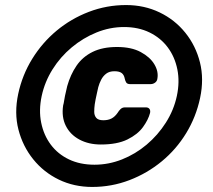

<svg xmlns="http://www.w3.org/2000/svg" viewBox="-20 -730 842 760"><path d="M345 10Q273 10 213 -19Q153 -48 111.5 -99.5Q70 -151 53 -217Q36 -283 52 -358Q68 -433 107.5 -497Q147 -561 204 -608.5Q261 -656 331.5 -683Q402 -710 479 -710Q551 -710 611.5 -681Q672 -652 713.5 -600.5Q755 -549 771.5 -483Q788 -417 772 -342Q756 -267 717 -203Q678 -139 620.5 -91.5Q563 -44 492.5 -17Q422 10 345 10ZM354 -78Q410 -78 463 -99Q516 -120 560.5 -157.5Q605 -195 636.5 -244.5Q668 -294 680 -350Q692 -406 682 -455.5Q672 -505 644 -542.5Q616 -580 572 -601.5Q528 -623 471 -623Q415 -623 362 -601.5Q309 -580 264 -542.5Q219 -505 188 -455.5Q157 -406 145 -350Q133 -294 143 -244.5Q153 -195 181 -157.5Q209 -120 253 -99Q297 -78 354 -78ZM379 -158Q331 -158 294.5 -177.5Q258 -197 240.5 -232Q223 -267 230 -313Q232 -319 234.5 -335Q237 -351 241 -367Q245 -383 246 -389Q259 -435 283 -470Q307 -505 346.5 -524.5Q386 -544 443 -544Q500 -544 537 -524Q574 -504 591 -475.5Q608 -447 603 -419Q602 -409 594 -403Q586 -397 576 -397H495Q483 -397 479 -404.5Q475 -412 474 -418Q471 -434 461.5 -441Q452 -448 433 -448Q413 -448 400.5 -438.5Q388 -429 380.5 -414.5Q373 -400 369 -385Q368 -379 364.5 -365Q361 -351 358.5 -337Q356 -323 355 -317Q353 -302 353 -287.5Q353 -273 361 -263.5Q369 -254 389 -254Q408 -254 421.5 -261Q435 -268 446 -284Q450 -291 457 -298Q464 -305 475 -305H557Q567 -305 571.5 -299Q576 -293 574 -283Q567 -256 546 -227Q525 -198 484.5 -178Q444 -158 379 -158Z"/></svg>

Font: Rubik ExtraBold
Style: Italic
Weight: 800
Italic angle: -12°
Designer: Hubert and Fischer
Foundry: Hubert and Fischer
Version: Version 2.300;gftools[0.9.30]